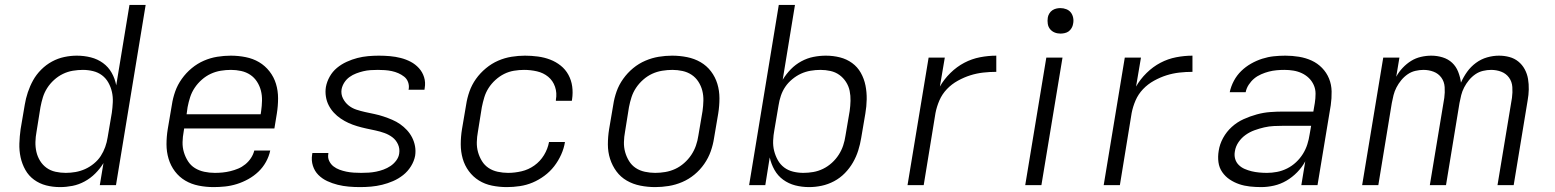

<svg xmlns="http://www.w3.org/2000/svg" viewBox="-20 -755 6340 783"><path d="M225 8Q195 8 168 1Q141 -6 119 -22Q97 -38 83.5 -62Q70 -86 64 -113.5Q58 -141 59 -170Q60 -199 64 -228L81 -328Q85 -353 93.5 -378.5Q102 -404 115 -427.5Q128 -451 148 -471Q168 -491 192 -504Q216 -517 242 -522.5Q268 -528 293 -528Q323 -528 350.5 -521Q378 -514 400 -498Q422 -482 435.5 -458Q449 -434 454 -407L508 -735H574L453 0H387L402 -90Q388 -67 368.5 -47.5Q349 -28 325 -15Q301 -2 275.5 3Q250 8 225 8ZM248 -50Q268 -50 288 -53.5Q308 -57 327 -65.5Q346 -74 363 -88Q380 -102 391 -119Q402 -136 409 -155.5Q416 -175 419 -195L436 -295Q439 -316 440 -338Q441 -360 436.5 -380Q432 -400 422 -418Q412 -436 396 -448Q380 -460 359.5 -465Q339 -470 318 -470Q298 -470 277 -466.5Q256 -463 236.5 -453.5Q217 -444 200.5 -429Q184 -414 172.5 -396Q161 -378 155 -358.5Q149 -339 145 -318L129 -218Q125 -197 124.5 -176Q124 -155 128.5 -135.5Q133 -116 143.5 -99Q154 -82 170 -70.5Q186 -59 206.5 -54.5Q227 -50 248 -50Z M851 8Q820 8 790 2Q760 -4 735.5 -18.5Q711 -33 693.5 -56Q676 -79 667.5 -107.5Q659 -136 659 -166.5Q659 -197 664 -228L681 -328Q685 -355 694.5 -382Q704 -409 721.5 -433.5Q739 -458 762 -477Q785 -496 811.5 -507.5Q838 -519 866 -523.5Q894 -528 921 -528Q952 -528 982 -522Q1012 -516 1036.5 -501.5Q1061 -487 1079 -464Q1097 -441 1105.5 -413Q1114 -385 1114 -354Q1114 -323 1109 -292L1099 -231H731L729 -218Q725 -197 724.5 -175.5Q724 -154 730 -134Q736 -114 747 -97Q758 -80 775 -69.5Q792 -59 813 -54.5Q834 -50 856 -50Q872 -50 887.5 -51.5Q903 -53 919.5 -57Q936 -61 951.5 -67.5Q967 -74 980.5 -85Q994 -96 1003.5 -110.5Q1013 -125 1017 -141H1082Q1077 -117 1064.5 -94.5Q1052 -72 1033.5 -54.5Q1015 -37 992.5 -24.5Q970 -12 946 -4.5Q922 3 898 5.5Q874 8 851 8ZM1043 -289 1045 -302Q1048 -323 1048.5 -344.5Q1049 -366 1044 -385.5Q1039 -405 1028 -422Q1017 -439 1000.5 -450Q984 -461 963.5 -465.5Q943 -470 922 -470Q901 -470 880 -466.5Q859 -463 839.5 -454Q820 -445 803 -430Q786 -415 774 -397Q762 -379 755.5 -359Q749 -339 745 -318L741 -289Z M1448 8Q1425 8 1402 6Q1379 4 1357 -1.5Q1335 -7 1314.5 -16.5Q1294 -26 1278.5 -41.5Q1263 -57 1256 -79Q1249 -101 1253 -125L1254 -131H1319V-128Q1316 -112 1322.5 -98.5Q1329 -85 1340 -76.5Q1351 -68 1364.5 -63Q1378 -58 1392.5 -55Q1407 -52 1422.5 -51Q1438 -50 1453 -50Q1469 -50 1484 -51Q1499 -52 1514 -55Q1529 -58 1544 -63.5Q1559 -69 1572.5 -78Q1586 -87 1596 -100.5Q1606 -114 1608 -129Q1611 -149 1603 -166.5Q1595 -184 1580.5 -195Q1566 -206 1548 -212.5Q1530 -219 1511 -223Q1492 -227 1473.5 -231Q1455 -235 1436.5 -240.5Q1418 -246 1401.5 -253.5Q1385 -261 1369.5 -271.5Q1354 -282 1341.5 -295.5Q1329 -309 1320.5 -325.5Q1312 -342 1309 -361.5Q1306 -381 1309 -400Q1313 -422 1324.5 -442.5Q1336 -463 1354 -478Q1372 -493 1394 -503Q1416 -513 1437.5 -518.5Q1459 -524 1481 -526Q1503 -528 1525 -528Q1548 -528 1570.5 -526Q1593 -524 1614.5 -518.5Q1636 -513 1655 -503Q1674 -493 1688.5 -477Q1703 -461 1709.5 -440Q1716 -419 1712 -396L1711 -389H1646L1647 -393Q1649 -407 1644 -420.5Q1639 -434 1628 -442.5Q1617 -451 1604.5 -456.5Q1592 -462 1578 -465Q1564 -468 1549.5 -469Q1535 -470 1521 -470Q1506 -470 1491 -469Q1476 -468 1461.5 -464.5Q1447 -461 1432.5 -455.5Q1418 -450 1405.5 -441Q1393 -432 1384.5 -419Q1376 -406 1373 -391Q1370 -371 1378.5 -354Q1387 -337 1401 -325.5Q1415 -314 1433 -308Q1451 -302 1469.5 -298Q1488 -294 1507 -290Q1526 -286 1544 -280Q1562 -274 1579.5 -266.5Q1597 -259 1612 -248.5Q1627 -238 1639.5 -224.5Q1652 -211 1660.5 -194.5Q1669 -178 1672.5 -159Q1676 -140 1673 -120Q1669 -98 1656 -77Q1643 -56 1624 -41Q1605 -26 1583 -16.5Q1561 -7 1538.5 -1.5Q1516 4 1493.5 6Q1471 8 1448 8Z M2047 8Q2016 8 1986.5 2Q1957 -4 1933 -19Q1909 -34 1892 -57Q1875 -80 1867 -108Q1859 -136 1859 -166.5Q1859 -197 1864 -228L1881 -328Q1885 -355 1894.5 -382Q1904 -409 1921 -433Q1938 -457 1961.5 -476.5Q1985 -496 2011.5 -507.5Q2038 -519 2066 -523.5Q2094 -528 2121 -528Q2147 -528 2173.5 -524.5Q2200 -521 2223.5 -512Q2247 -503 2266.5 -487.5Q2286 -472 2298 -450Q2310 -428 2313.5 -402.5Q2317 -377 2313 -350L2312 -344H2247V-348Q2252 -376 2243.5 -401Q2235 -426 2215.5 -442Q2196 -458 2170 -464Q2144 -470 2117 -470Q2097 -470 2076 -466.5Q2055 -463 2036 -453.5Q2017 -444 2000.5 -429Q1984 -414 1972.5 -396Q1961 -378 1955 -358Q1949 -338 1945 -318L1929 -218Q1925 -197 1924.5 -175.5Q1924 -154 1929.5 -134.5Q1935 -115 1945.5 -98Q1956 -81 1972.5 -70Q1989 -59 2010 -54.5Q2031 -50 2052 -50Q2079 -50 2107 -56.5Q2135 -63 2159 -80Q2183 -97 2198.5 -122.5Q2214 -148 2219 -176H2284Q2280 -150 2268.5 -124.5Q2257 -99 2240 -77Q2223 -55 2200 -38Q2177 -21 2152 -10.5Q2127 0 2100 4Q2073 8 2047 8Z M2652 8Q2621 8 2591 2Q2561 -4 2536 -18.5Q2511 -33 2494 -56Q2477 -79 2468 -107Q2459 -135 2459 -166Q2459 -197 2464 -228L2481 -328Q2485 -355 2494.5 -382Q2504 -409 2521.5 -433.5Q2539 -458 2562 -477Q2585 -496 2612 -507.5Q2639 -519 2666.5 -523.5Q2694 -528 2721 -528Q2752 -528 2782 -522Q2812 -516 2837 -501.5Q2862 -487 2879.5 -464Q2897 -441 2905.5 -413Q2914 -385 2914 -354Q2914 -323 2909 -292L2892 -192Q2888 -165 2878.5 -138Q2869 -111 2852 -86.5Q2835 -62 2812 -43Q2789 -24 2762 -12.5Q2735 -1 2707 3.5Q2679 8 2652 8ZM2652 -50Q2672 -50 2693 -53.5Q2714 -57 2733.5 -66Q2753 -75 2770 -90Q2787 -105 2799 -123Q2811 -141 2818 -161Q2825 -181 2828 -202L2845 -302Q2848 -323 2848.5 -344.5Q2849 -366 2844 -385.5Q2839 -405 2828 -422Q2817 -439 2800.5 -450Q2784 -461 2763.5 -465.5Q2743 -470 2722 -470Q2702 -470 2680.5 -466.5Q2659 -463 2639.5 -454Q2620 -445 2603 -430Q2586 -415 2574 -397Q2562 -379 2555.5 -359Q2549 -339 2545 -318L2529 -218Q2525 -197 2524.5 -175.5Q2524 -154 2529.5 -134.5Q2535 -115 2545.5 -98Q2556 -81 2572.5 -70Q2589 -59 2610 -54.5Q2631 -50 2652 -50Z M3280 8Q3250 8 3223 1Q3196 -6 3174 -22Q3152 -38 3138.5 -62Q3125 -86 3119 -113L3101 0H3035L3156 -735H3222L3172 -430Q3186 -453 3205 -472.5Q3224 -492 3248 -505Q3272 -518 3297.5 -523Q3323 -528 3348 -528Q3378 -528 3405.5 -521Q3433 -514 3455 -498Q3477 -482 3490.5 -458Q3504 -434 3509.5 -406.5Q3515 -379 3514.5 -350Q3514 -321 3509 -292L3492 -192Q3488 -167 3480 -141.5Q3472 -116 3458.5 -92.5Q3445 -69 3425.5 -49Q3406 -29 3381.5 -16Q3357 -3 3331 2.5Q3305 8 3280 8ZM3256 -50Q3276 -50 3296.5 -53.5Q3317 -57 3336.5 -66.5Q3356 -76 3372.5 -91Q3389 -106 3400.5 -124Q3412 -142 3418.5 -161.5Q3425 -181 3428 -202L3445 -302Q3448 -323 3448.5 -344Q3449 -365 3445 -384.5Q3441 -404 3430 -421Q3419 -438 3403 -449.5Q3387 -461 3367 -465.5Q3347 -470 3326 -470Q3306 -470 3285.5 -466.5Q3265 -463 3246.5 -454.5Q3228 -446 3211 -432Q3194 -418 3182.5 -401Q3171 -384 3164.5 -364.5Q3158 -345 3155 -325L3138 -225Q3134 -204 3133 -182Q3132 -160 3137 -140Q3142 -120 3152 -102Q3162 -84 3178 -72Q3194 -60 3214.5 -55Q3235 -50 3256 -50Z M3681 0 3767 -520H3833L3813 -402Q3830 -432 3856 -457.5Q3882 -483 3912.5 -499Q3943 -515 3976.5 -521.5Q4010 -528 4043 -528V-462Q4016 -462 3989.5 -459Q3963 -456 3937.5 -448Q3912 -440 3886.5 -426Q3861 -412 3841.5 -391.5Q3822 -371 3811 -345.5Q3800 -320 3795 -294L3747 0Z M4161 0 4247 -520H4313L4227 0ZM4305 -618Q4292 -618 4281 -622.5Q4270 -627 4262.5 -636Q4255 -645 4253 -657.5Q4251 -670 4253 -683Q4254 -691 4259 -699.5Q4264 -708 4271.5 -713Q4279 -718 4287.5 -720Q4296 -722 4304 -722Q4317 -722 4328.5 -717.5Q4340 -713 4347 -704Q4354 -695 4356.5 -682.5Q4359 -670 4356 -657Q4355 -649 4350 -640.5Q4345 -632 4338 -627Q4331 -622 4322 -620Q4313 -618 4305 -618Z M4481 0 4567 -520H4633L4613 -402Q4630 -432 4656 -457.5Q4682 -483 4712.5 -499Q4743 -515 4776.5 -521.5Q4810 -528 4843 -528V-462Q4816 -462 4789.5 -459Q4763 -456 4737.5 -448Q4712 -440 4686.5 -426Q4661 -412 4641.5 -391.5Q4622 -371 4611 -345.5Q4600 -320 4595 -294L4547 0Z M5123 8Q5100 8 5077 5.5Q5054 3 5033.5 -4Q5013 -11 4995 -23Q4977 -35 4964.5 -53Q4952 -71 4949 -93.5Q4946 -116 4950 -140Q4954 -167 4968 -192.5Q4982 -218 5003.5 -237.5Q5025 -257 5051.5 -269Q5078 -281 5105.5 -288.5Q5133 -296 5160 -298Q5187 -300 5214 -300H5336L5342 -335Q5345 -354 5345 -373Q5345 -392 5337.5 -408.5Q5330 -425 5317.5 -437Q5305 -449 5289 -456.5Q5273 -464 5255 -467Q5237 -470 5218 -470Q5202 -470 5186 -468.5Q5170 -467 5154.5 -463Q5139 -459 5123 -452Q5107 -445 5094.5 -434.5Q5082 -424 5072.5 -409.5Q5063 -395 5060 -379H4995Q5000 -403 5012 -425.5Q5024 -448 5042 -465.5Q5060 -483 5082 -495.5Q5104 -508 5127.5 -515.5Q5151 -523 5174.5 -525.5Q5198 -528 5222 -528Q5250 -528 5277.5 -523.5Q5305 -519 5329 -508Q5353 -497 5371.5 -478Q5390 -459 5400 -434.5Q5410 -410 5410.5 -382Q5411 -354 5407 -326L5353 0H5287L5303 -97Q5290 -73 5270 -52.5Q5250 -32 5226 -18Q5202 -4 5175.5 2Q5149 8 5123 8ZM5147 -50Q5167 -50 5188 -54Q5209 -58 5229 -68Q5249 -78 5265.5 -93.5Q5282 -109 5293.5 -127.5Q5305 -146 5311.5 -166.5Q5318 -187 5321 -208L5327 -242H5214Q5195 -242 5175 -241Q5155 -240 5135.5 -235.5Q5116 -231 5096.5 -224Q5077 -217 5060 -205Q5043 -193 5031 -175.5Q5019 -158 5016 -138Q5013 -122 5017 -107.5Q5021 -93 5031.5 -82.5Q5042 -72 5056 -66Q5070 -60 5084.5 -56.5Q5099 -53 5115 -51.5Q5131 -50 5147 -50Z M5535 0 5621 -520H5687L5674 -442Q5684 -461 5700 -478Q5716 -495 5734.5 -506.5Q5753 -518 5774.5 -523Q5796 -528 5817 -528Q5841 -528 5863.5 -521Q5886 -514 5902 -499Q5918 -484 5926.5 -462.5Q5935 -441 5938 -418Q5948 -441 5963 -462Q5978 -483 5999 -498.5Q6020 -514 6044.5 -521Q6069 -528 6093 -528Q6115 -528 6135.5 -522.5Q6156 -517 6172 -504Q6188 -491 6198 -472.5Q6208 -454 6211.5 -433Q6215 -412 6214.5 -390Q6214 -368 6210 -346L6153 0H6087L6146 -356Q6149 -378 6147.5 -400Q6146 -422 6134 -438.5Q6122 -455 6102.5 -462.5Q6083 -470 6061 -470Q6045 -470 6028 -466Q6011 -462 5996.5 -452Q5982 -442 5970.5 -428Q5959 -414 5951 -398.5Q5943 -383 5939 -367Q5935 -351 5932 -335L5877 0H5811L5870 -356Q5873 -378 5871.5 -400Q5870 -422 5858 -438.5Q5846 -455 5826.5 -462.5Q5807 -470 5785 -470Q5769 -470 5752 -466Q5735 -462 5720.5 -452Q5706 -442 5694.5 -428Q5683 -414 5675 -398.5Q5667 -383 5663 -367Q5659 -351 5656 -335L5601 0Z"/></svg>

Font: Iosevka Aile Light Oblique
Style: Regular
Weight: 300
Italic angle: -9°
Designer: Belleve Invis
Foundry: Belleve Invis
Version: Version 31.1.0; ttfautohint (v1.8.4)